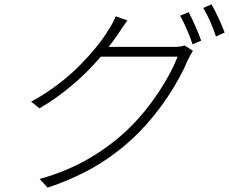

<svg xmlns="http://www.w3.org/2000/svg" viewBox="-20 -810 1054 884"><path d="M480.5 -594.1H779.5Q813.6 -594.1 829.5 -600.9L868.3 -576Q852.6 -550.8 845.5 -535.2Q811.8 -454.2 751.8 -363.8Q691.8 -273.4 619 -199.9Q538.7 -118.3 437 -55Q335.2 8.2 199.2 54L162.6 13.8Q287.6 -20.2 393.6 -82.6Q499.6 -144.9 582.7 -228Q651.3 -296.2 709.9 -384.8Q768.5 -473.4 797.9 -549H443.9Q319.2 -403.1 161.6 -311.1L123.6 -342Q187.1 -376.1 246.4 -421.2Q305.8 -466.3 350.1 -511.7Q394.5 -557.2 426.8 -597.7Q459.2 -638.1 480.5 -674Q487.9 -684.7 497.9 -703.1Q507.8 -721.6 512.8 -735.1L566.4 -715.9Q537.3 -675.1 524.1 -654.1Q501.4 -621.1 480.5 -594.1ZM809.3 -737.9 848.7 -753.9Q862.6 -728.3 879.1 -690.7Q895.6 -653.1 906.2 -622.9L866.5 -605.8Q858 -633.9 841.3 -672.2Q824.6 -710.6 809.3 -737.9ZM915.8 -773.1 953.8 -790.1Q968.8 -764.2 986.5 -726Q1004.3 -687.9 1014.2 -660.2L974.4 -642Q948.2 -720.2 915.8 -773.1Z"/></svg>

Font: Karasuma Gothic
Style: Light Italic
Weight: 300
Italic angle: 9.39998°
Designer: Rasmus Andersson / Ryoko Nishizuka
Foundry: rsms
Version: Version 1.00